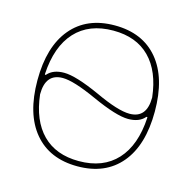

<svg xmlns="http://www.w3.org/2000/svg" viewBox="-85 -615 712 711"><g transform="rotate(15 271.0 -260.0)"><path d="M135 -292Q69 -292 69 -212Q80 -114 131.5 -62Q183 -10 271 -10Q364 -10 416.5 -67Q469 -124 475 -231Q475 -233 473.5 -233.5Q472 -234 470 -232Q449 -208 407 -208Q362 -208 267 -251Q177 -292 135 -292ZM67 -289Q67 -287 68.5 -286.5Q70 -286 72 -288Q93 -312 135 -312Q180 -312 275 -269Q363 -228 407 -228Q473 -228 473 -308Q462 -406 410.5 -458Q359 -510 271 -510Q178 -510 125.5 -453Q73 -396 67 -289ZM437 -60.5Q378 10 271 10Q164 10 105 -60.5Q46 -131 46 -260Q46 -389 105 -459.5Q164 -530 271 -530Q378 -530 437 -459.5Q496 -389 496 -260Q496 -131 437 -60.5Z"/></g></svg>

Font: Rounded Mplus 1c Thin
Style: Regular
Weight: 250
Version: Version 1.059.20150529